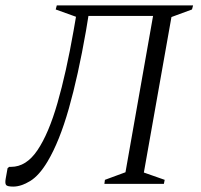

<svg xmlns="http://www.w3.org/2000/svg" viewBox="-27 -680 744 710"><path d="M359 0 361 -15 437 -43 539 -621H300L291 -566Q262 -400 227.5 -278.5Q193 -157 149 -83Q118 -31 84.5 -10.5Q51 10 22 10Q0 10 -4.5 4Q-9 -2 -6 -19L1 -58L7 -63H14Q70 -63 111.5 -124.5Q153 -186 185.5 -299Q218 -412 245 -566L254 -618L179 -645L183 -660H687L683 -645L607 -617L505 -42L582 -15L579 0Z"/></svg>

Font: Spectral SC Light
Style: Italic
Weight: 300
Italic angle: -10°
Designer: Jean-Baptiste Levee
Foundry: Production Type
Version: Version 2.001